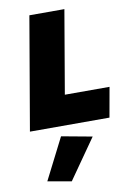

<svg xmlns="http://www.w3.org/2000/svg" viewBox="-109 -764 784 1172"><g transform="rotate(-10 282.5 -178.5)"><path d="M159 -700 39 0H532L565 -185H288L376 -700ZM221 61 91 317 238 343 411 96Z"/></g></svg>

Font: Jost* Black
Style: Italic
Weight: 900
Italic angle: -10°
Version: Version 3.7